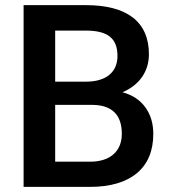

<svg xmlns="http://www.w3.org/2000/svg" viewBox="-20 -731 671 751"><path d="M331.5 0C411.1 0 472.7 -18.1 515.6 -53.7C558.1 -89.4 579.6 -140.6 579.6 -207.5C579.6 -248 569.3 -282.7 548.3 -311.5C527.3 -340.3 497.6 -359.9 459 -370.1C526.9 -398.9 562.5 -453.6 562.5 -518.6C562.5 -646 476.6 -710.9 315.9 -710.9H72.3V0ZM195.8 -611.3H315.9C400.4 -611.3 439.5 -582 439.5 -511.7C439.5 -447.8 393.6 -411.6 316.9 -411.6H195.8ZM343.3 -320.8C418.9 -319.3 456.5 -281.2 456.5 -207.5C456.5 -139.2 410.6 -98.6 333 -98.6H195.8V-320.8Z"/></svg>

Font: Roboto Medium
Style: Regular
Weight: 500
Designer: Google
Version: Version 2.137; 2017